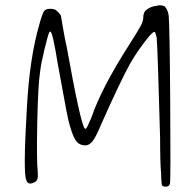

<svg xmlns="http://www.w3.org/2000/svg" viewBox="-20 -661 682 722"><path d="M571.3 -639.6Q582 -643.6 598.6 -637.7Q611.3 -625 614.3 -602.5Q618.2 -564.5 620.1 -273.9Q622.1 16.6 619.1 29.3Q617.2 41 602.5 41Q587.9 41 587.9 29.3Q585.9 12.7 585.9 -7.8Q582 -47.9 582 -144.5Q573.2 -467.8 569.3 -518.6Q566.4 -531.2 563.5 -539.1Q560.5 -542 557.6 -540.5Q554.7 -539.1 543 -527.3Q500 -475.6 468.8 -420.9Q431.6 -353.5 361.3 -195.3Q341.8 -148.4 329.1 -131.3Q316.4 -114.3 300.8 -114.3Q276.4 -114.3 263.2 -135.3Q250 -156.2 236.3 -212.9Q233.4 -226.6 230 -243.7Q226.6 -260.7 217.8 -309.1Q209 -357.4 197.3 -420.9Q177.7 -541 169.9 -542Q168 -543 165 -539.1Q160.2 -529.3 147 -474.6Q133.8 -419.9 130.9 -391.6Q123 -342.8 120.1 -199.7Q117.2 -56.6 122.1 -10.7Q125 18.6 109.4 24.4Q85.9 37.1 79.1 16.6Q66.4 -8.8 81.1 -255.9Q90.8 -440.4 127.9 -569.3Q139.6 -611.3 146 -619.6Q152.3 -627.9 169.9 -627.9Q186.5 -627.9 193.4 -620.1Q201.2 -614.3 209 -602.5Q209 -601.6 211.9 -585Q214.8 -568.4 219.7 -540Q224.6 -511.7 230.5 -486.3Q283.2 -193.4 298.8 -177.7Q303.7 -172.9 311.5 -191.4Q316.4 -201.2 325.2 -222.7Q361.3 -329.1 464.8 -491.2Q501 -547.9 509.8 -564.9Q518.6 -582 518.6 -593.8Q518.6 -616.2 532.2 -625Q545.9 -636.7 571.3 -639.6Z"/></svg>

Font: JasonHandwriting1
Style: Regular
Weight: 400
Version: Version 1.48.20